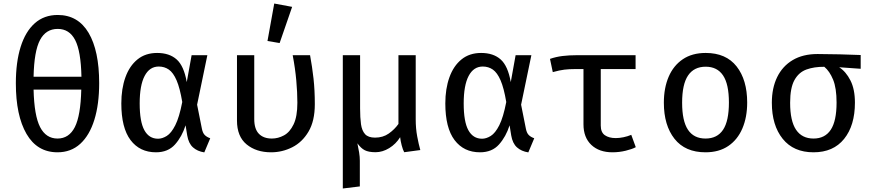

<svg xmlns="http://www.w3.org/2000/svg" viewBox="-20 -855 4963 1094"><path d="M308.7 -769.7Q424.6 -769.7 484.9 -667.7Q545.1 -565.6 545.1 -381.5Q545.1 -261 517.7 -172.6Q490.3 -84.1 437.4 -35.6Q384.6 12.8 307.7 12.8Q191.8 12.8 131 -92.1Q70.3 -196.9 70.3 -380.5Q70.3 -501 97.7 -588.2Q125.1 -675.4 178.2 -722.6Q231.3 -769.7 308.7 -769.7ZM308.7 -690.3Q241.5 -690.3 207.9 -626.9Q174.4 -563.6 171.3 -417.9H444.1Q441 -563.6 408.2 -626.9Q375.4 -690.3 308.7 -690.3ZM443.1 -344.6H171.3Q174.9 -195.9 208.5 -130.8Q242.1 -65.6 307.7 -65.6Q373.3 -65.6 406.4 -130.8Q439.5 -195.9 443.1 -344.6Z M875.4 -553.3Q945.1 -553.3 986.7 -516.2Q1028.2 -479 1044.1 -387.2L1071.8 -540.5H1161.5L1103.1 -258.5L1130.3 -122.1Q1134.9 -97.9 1146.2 -86.2Q1157.4 -74.4 1177.9 -67.2L1144.1 13.3Q1104.6 7.2 1079.5 -15.4Q1054.4 -37.9 1046.7 -83.6L1037.4 -141Q1016.9 -76.4 977.2 -31.8Q937.4 12.8 868.7 12.8Q776.4 12.8 723.8 -56.9Q671.3 -126.7 671.3 -265.6Q671.3 -349.7 694.6 -414.6Q717.9 -479.5 763.3 -516.4Q808.7 -553.3 875.4 -553.3ZM884.6 -475.9Q832.3 -475.9 804.1 -422.3Q775.9 -368.7 775.9 -265.6Q775.9 -161.5 802.6 -113.1Q829.2 -64.6 880.5 -64.6Q904.6 -64.6 930.3 -80.5Q955.9 -96.4 978.7 -141.3Q1001.5 -186.2 1018.5 -273.8Q1005.1 -353.3 986.2 -397.2Q967.2 -441 942.1 -458.5Q916.9 -475.9 884.6 -475.9Z M1746.7 -540.5Q1759 -473.8 1766.4 -407.4Q1773.8 -341 1773.8 -261.5Q1773.8 -165.6 1737.9 -105.1Q1702.1 -44.6 1645.1 -15.9Q1588.2 12.8 1524.6 12.8Q1440 12.8 1385.1 -32.3Q1330.3 -77.4 1330.3 -168.2V-540.5H1428.7V-176.4Q1428.7 -120 1455.1 -92.8Q1481.5 -65.6 1529.2 -65.6Q1564.6 -65.6 1597.9 -83.6Q1631.3 -101.5 1652.8 -146.2Q1674.4 -190.8 1674.4 -269.7Q1674.4 -328.2 1668.2 -396.7Q1662.1 -465.1 1647.7 -540.5ZM1542.6 -834.9 1644.6 -815.9 1573.3 -609.7 1504.1 -621.5Z M2348.7 -540.5V-175.4Q2348.7 -122.6 2357.2 -77.7Q2365.6 -32.8 2374.9 0L2283.1 12.3Q2275.4 -1.5 2268.7 -27.2Q2262.1 -52.8 2260 -73.3Q2235.9 -34.4 2197.7 -11Q2159.5 12.3 2120 12.3Q2080.5 12.3 2058.5 1Q2036.4 -10.3 2016.4 -38.5Q2022.6 -9.7 2026.4 14.6Q2030.3 39 2030.3 61V207.2L1933.3 219V-540.5H2031.8V-236.9Q2031.8 -184.6 2036.9 -147.4Q2042.1 -110.3 2060.3 -90.5Q2078.5 -70.8 2116.9 -70.8Q2162.1 -70.8 2195.1 -94.1Q2228.2 -117.4 2250.3 -148.7V-540.5Z M2721.5 -553.3Q2791.3 -553.3 2832.8 -516.2Q2874.4 -479 2890.3 -387.2L2917.9 -540.5H3007.7L2949.2 -258.5L2976.4 -122.1Q2981 -97.9 2992.3 -86.2Q3003.6 -74.4 3024.1 -67.2L2990.3 13.3Q2950.8 7.2 2925.6 -15.4Q2900.5 -37.9 2892.8 -83.6L2883.6 -141Q2863.1 -76.4 2823.3 -31.8Q2783.6 12.8 2714.9 12.8Q2622.6 12.8 2570 -56.9Q2517.4 -126.7 2517.4 -265.6Q2517.4 -349.7 2540.8 -414.6Q2564.1 -479.5 2609.5 -516.4Q2654.9 -553.3 2721.5 -553.3ZM2730.8 -475.9Q2678.5 -475.9 2650.3 -422.3Q2622.1 -368.7 2622.1 -265.6Q2622.1 -161.5 2648.7 -113.1Q2675.4 -64.6 2726.7 -64.6Q2750.8 -64.6 2776.4 -80.5Q2802.1 -96.4 2824.9 -141.3Q2847.7 -186.2 2864.6 -273.8Q2851.3 -353.3 2832.3 -397.2Q2813.3 -441 2788.2 -458.5Q2763.1 -475.9 2730.8 -475.9Z M3601.5 -540.5V-461.5H3403.1V-139.5Q3403.1 -100.5 3426.7 -84.4Q3450.3 -68.2 3488.2 -68.2Q3509.7 -68.2 3532.8 -73.1Q3555.9 -77.9 3576.9 -86.7L3602.6 -16.4Q3583.1 -5.6 3545.9 3.6Q3508.7 12.8 3469.7 12.8Q3393.8 12.8 3349.2 -29.5Q3304.6 -71.8 3304.6 -146.7V-461.5H3258.5Q3223.1 -461.5 3195.9 -458.2Q3168.7 -454.9 3129.7 -444.1L3113.8 -519.5Q3147.7 -531.3 3185.1 -535.9Q3222.6 -540.5 3267.7 -540.5Z M4001 -553.3Q4116.9 -553.3 4177.2 -476.4Q4237.4 -399.5 4237.4 -270.8Q4237.4 -187.2 4210 -123.1Q4182.6 -59 4129.7 -23.1Q4076.9 12.8 4000 12.8Q3884.1 12.8 3823.3 -64.1Q3762.6 -141 3762.6 -269.7Q3762.6 -353.8 3790 -417.7Q3817.4 -481.5 3870.5 -517.4Q3923.6 -553.3 4001 -553.3ZM4001 -474.9Q3934.4 -474.9 3900.5 -424.9Q3866.7 -374.9 3866.7 -269.7Q3866.7 -165.6 3900 -115.6Q3933.3 -65.6 4000 -65.6Q4066.7 -65.6 4100 -115.6Q4133.3 -165.6 4133.3 -270.8Q4133.3 -375.4 4100 -425.1Q4066.7 -474.9 4001 -474.9Z M4638.5 -547.2Q4697.4 -547.2 4764.9 -545.4Q4832.3 -543.6 4884.1 -541.5V-463.1L4761.5 -471.8Q4800 -447.2 4825.6 -396.9Q4851.3 -346.7 4851.3 -270.3Q4851.3 -140 4789.7 -63.6Q4728.2 12.8 4615.4 12.8Q4501.5 12.8 4439.7 -64.1Q4377.9 -141 4377.9 -269.7Q4377.9 -353.3 4408.2 -415.6Q4438.5 -477.9 4496.7 -512.6Q4554.9 -547.2 4638.5 -547.2ZM4482.1 -269.7Q4482.1 -165.6 4515.9 -115.6Q4549.7 -65.6 4615.4 -65.6Q4680.5 -65.6 4713.6 -115.6Q4746.7 -165.6 4746.7 -270.8Q4746.7 -353.3 4726.9 -401.3Q4707.2 -449.2 4676.9 -474.4Q4619 -474.9 4575.1 -459Q4531.3 -443.1 4506.7 -398.7Q4482.1 -354.4 4482.1 -269.7Z"/></svg>

Font: Fira Code Retina
Style: Regular
Weight: 450
Monospace: yes
Designer: Carrois Corporate, Edenspiekermann AG, Nikita Prokopov
Foundry: Carrois Corporate, Edenspiekermann AG, Nikita Prokopov
Version: Version 6.002